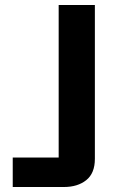

<svg xmlns="http://www.w3.org/2000/svg" viewBox="-20 -749 457 769"><path d="M31 0V-118H215V-729H360V-113Q360 -55 325.5 -27.5Q291 0 236 0Z"/></svg>

Font: Hubot Sans Condensed ExtraLight SemiBold
Style: Regular
Weight: 600
Version: Version 2.000